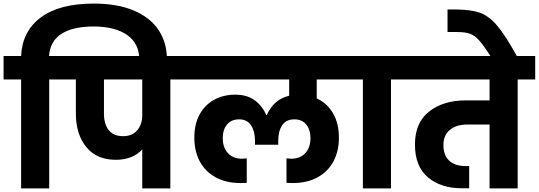

<svg xmlns="http://www.w3.org/2000/svg" viewBox="-37 -1053 3011 1073"><path d="M896 -720V-702H742V-716Q742 -810 673.5 -857.5Q605 -905 486 -905Q372 -905 307.5 -864.5Q243 -824 237 -740H336V-609H238V0H81V-609H-17V-740H81Q87 -878 191 -955.5Q295 -1033 487 -1033Q619 -1033 711 -994Q803 -955 849.5 -884.5Q896 -814 896 -720Z M1013 -609H915V0H758V-218Q705 -160 610 -160Q503 -160 445 -231.5Q387 -303 387 -418V-609H302V-740H1013ZM758 -609H544V-418Q544 -360 570.5 -326Q597 -292 651 -292Q702 -292 730 -325Q758 -358 758 -409Z M1733 -609V-503Q1790 -477 1823.5 -421Q1857 -365 1857 -283Q1857 -209 1827 -152Q1797 -95 1738.5 -62.5Q1680 -30 1598 -30Q1578 -30 1564 -31V-168L1591 -166Q1640 -166 1669 -197Q1698 -228 1698 -281Q1698 -328 1674.5 -357Q1651 -386 1608 -386Q1562 -386 1540 -353Q1518 -320 1518 -268V-244H1388V-268Q1388 -319 1366 -352.5Q1344 -386 1300 -386Q1256 -386 1232 -357.5Q1208 -329 1208 -281Q1208 -228 1237 -197Q1266 -166 1315 -166L1342 -168V-31Q1328 -30 1308 -30Q1226 -30 1167.5 -62.5Q1109 -95 1079 -152Q1049 -209 1049 -283Q1049 -362 1080 -416Q1111 -470 1162.5 -497Q1214 -524 1277 -524Q1344 -524 1386.5 -492.5Q1429 -461 1451 -410H1454Q1493 -498 1579 -518V-609H979V-740H1927V-609Z M1991 0V-609H1893V-740H2246V-609H2148V0Z M2954 -609H2856V0H2699V-357H2574Q2513 -357 2477 -327Q2441 -297 2441 -242Q2441 -187 2472.5 -156Q2504 -125 2566 -125H2585V-1H2542Q2427 -1 2354.5 -62Q2282 -123 2282 -245Q2282 -368 2361.5 -430Q2441 -492 2566 -492H2699V-609H2212V-740H2954Z M2707 -735Q2666 -799 2641 -827Q2616 -855 2589.5 -864.5Q2563 -874 2516 -874H2464V-1000H2513Q2597 -999 2646 -981.5Q2695 -964 2741.5 -909.5Q2788 -855 2854 -735Z"/></svg>

Font: Poppins A&M
Style: Bold-A&M
Weight: 700
Designer: Ninad Kale (Devanagari), Jonny Pinhorn (Latin)
Foundry: Indian Type Foundry
Version: 4.004